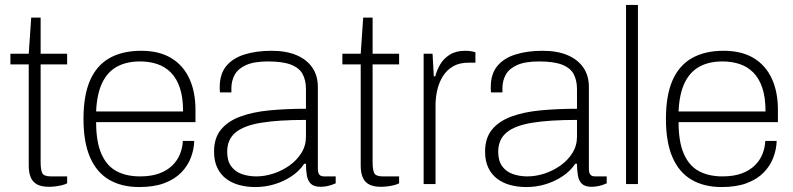

<svg xmlns="http://www.w3.org/2000/svg" viewBox="-20 -743 3200 775"><path d="M178 11Q147 11 129 1Q111 -9 103.5 -28.5Q96 -48 96 -74V-483H22V-526H96L106 -672H144V-526H251V-483H144V-88Q144 -58 150.5 -44.5Q157 -31 185 -31H251V-3Q241 2 228 5Q215 8 202 9.5Q189 11 178 11Z M542 12Q471 12 420.5 -17.5Q370 -47 343.5 -108Q317 -169 317 -263Q317 -358 343.5 -418.5Q370 -479 422 -508.5Q474 -538 550 -538Q622 -538 670.5 -509Q719 -480 744 -426.5Q769 -373 769 -300V-250H368Q368 -170 389.5 -121.5Q411 -73 450.5 -52Q490 -31 545 -31Q591 -31 623 -43Q655 -55 675.5 -75Q696 -95 706.5 -121Q717 -147 718 -174H764Q763 -140 750.5 -107Q738 -74 712 -47Q686 -20 644 -4Q602 12 542 12ZM368 -293H719Q719 -350 706 -388.5Q693 -427 669.5 -450.5Q646 -474 614.5 -484.5Q583 -495 545 -495Q490 -495 451.5 -473.5Q413 -452 392 -407.5Q371 -363 368 -293Z M1011 12Q975 12 944.5 3.5Q914 -5 891.5 -22.5Q869 -40 856.5 -67Q844 -94 844 -131Q844 -186 872 -220Q900 -254 950 -272.5Q1000 -291 1068 -297.5Q1136 -304 1215 -304V-383Q1215 -419 1201.5 -444Q1188 -469 1154.5 -482Q1121 -495 1062 -495Q1006 -495 973.5 -480.5Q941 -466 927.5 -441.5Q914 -417 914 -387V-370H868Q867 -375 867 -380Q867 -385 867 -392Q867 -444 893 -476Q919 -508 966.5 -523Q1014 -538 1076 -538Q1135 -538 1176.5 -520.5Q1218 -503 1240.5 -470.5Q1263 -438 1263 -392V-64Q1263 -45 1269 -38Q1275 -31 1288 -31H1335V-3Q1317 5 1302 8Q1287 11 1274 11Q1247 11 1234.5 -1.5Q1222 -14 1218.5 -35.5Q1215 -57 1215 -82H1208Q1188 -52 1156 -31Q1124 -10 1087 1Q1050 12 1011 12ZM1015 -31Q1049 -31 1084 -42.5Q1119 -54 1148.5 -75Q1178 -96 1196.5 -125.5Q1215 -155 1215 -191V-259Q1104 -259 1034 -247.5Q964 -236 930.5 -208Q897 -180 897 -130Q897 -94 913 -72Q929 -50 956 -40.5Q983 -31 1015 -31Z M1518 11Q1487 11 1469 1Q1451 -9 1443.5 -28.5Q1436 -48 1436 -74V-483H1362V-526H1436L1446 -672H1484V-526H1591V-483H1484V-88Q1484 -58 1490.5 -44.5Q1497 -31 1525 -31H1591V-3Q1581 2 1568 5Q1555 8 1542 9.5Q1529 11 1518 11Z M1690 0V-526H1726L1731 -435H1737Q1743 -459 1756.5 -482.5Q1770 -506 1795 -522Q1820 -538 1858 -538Q1872 -538 1883 -536Q1894 -534 1899 -532V-490H1871Q1834 -490 1808.5 -475Q1783 -460 1767.5 -435Q1752 -410 1745 -379.5Q1738 -349 1738 -318V0Z M2105 12Q2069 12 2038.5 3.5Q2008 -5 1985.5 -22.5Q1963 -40 1950.5 -67Q1938 -94 1938 -131Q1938 -186 1966 -220Q1994 -254 2044 -272.5Q2094 -291 2162 -297.5Q2230 -304 2309 -304V-383Q2309 -419 2295.5 -444Q2282 -469 2248.5 -482Q2215 -495 2156 -495Q2100 -495 2067.5 -480.5Q2035 -466 2021.5 -441.5Q2008 -417 2008 -387V-370H1962Q1961 -375 1961 -380Q1961 -385 1961 -392Q1961 -444 1987 -476Q2013 -508 2060.5 -523Q2108 -538 2170 -538Q2229 -538 2270.5 -520.5Q2312 -503 2334.5 -470.5Q2357 -438 2357 -392V-64Q2357 -45 2363 -38Q2369 -31 2382 -31H2429V-3Q2411 5 2396 8Q2381 11 2368 11Q2341 11 2328.5 -1.5Q2316 -14 2312.5 -35.5Q2309 -57 2309 -82H2302Q2282 -52 2250 -31Q2218 -10 2181 1Q2144 12 2105 12ZM2109 -31Q2143 -31 2178 -42.5Q2213 -54 2242.5 -75Q2272 -96 2290.5 -125.5Q2309 -155 2309 -191V-259Q2198 -259 2128 -247.5Q2058 -236 2024.5 -208Q1991 -180 1991 -130Q1991 -94 2007 -72Q2023 -50 2050 -40.5Q2077 -31 2109 -31Z M2507 0V-723H2555V0Z M2893 12Q2822 12 2771.5 -17.5Q2721 -47 2694.5 -108Q2668 -169 2668 -263Q2668 -358 2694.5 -418.5Q2721 -479 2773 -508.5Q2825 -538 2901 -538Q2973 -538 3021.5 -509Q3070 -480 3095 -426.5Q3120 -373 3120 -300V-250H2719Q2719 -170 2740.5 -121.5Q2762 -73 2801.5 -52Q2841 -31 2896 -31Q2942 -31 2974 -43Q3006 -55 3026.5 -75Q3047 -95 3057.5 -121Q3068 -147 3069 -174H3115Q3114 -140 3101.5 -107Q3089 -74 3063 -47Q3037 -20 2995 -4Q2953 12 2893 12ZM2719 -293H3070Q3070 -350 3057 -388.5Q3044 -427 3020.5 -450.5Q2997 -474 2965.5 -484.5Q2934 -495 2896 -495Q2841 -495 2802.5 -473.5Q2764 -452 2743 -407.5Q2722 -363 2719 -293Z"/></svg>

Font: Archivo Thin
Style: Regular
Weight: 250
Designer: Hector Gatti
Foundry: Omnibus-Type
Version: Version 2.001